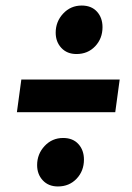

<svg xmlns="http://www.w3.org/2000/svg" viewBox="-20 -678 475 693"><path d="M114 -82Q114 -122 141 -151Q168 -180 208 -180Q243 -180 263 -158Q283 -136 283 -102Q283 -61 256.5 -33Q230 -5 189 -5Q155 -5 134.5 -27Q114 -49 114 -82ZM181 -560Q181 -600 208 -629Q235 -658 275 -658Q310 -658 330 -636Q350 -614 350 -580Q350 -539 323.5 -511Q297 -483 256 -483Q222 -483 201.5 -505Q181 -527 181 -560ZM41 -273 57 -391H412L396 -273Z"/></svg>

Font: Fira Sans Extra Condensed
Style: Bold Italic
Weight: 700
Width: 3
Italic angle: -8°
Designer: Carrois Corporate & Edenspiekermann AG
Foundry: Carrois Corporate GbR & Edenspiekermann AG
Version: Version 4.203